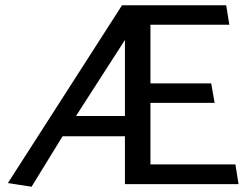

<svg xmlns="http://www.w3.org/2000/svg" viewBox="-20 -700 947 730"><path d="M455 0H887L875 -75H552V-309H796L783 -383H552V-606H852L840 -680H444L10 -4L100 10L218 -182H455ZM455 -548V-259H269Z"/></svg>

Font: Catamaran Thin Medium
Style: Regular
Weight: 500
Version: Version 2.000